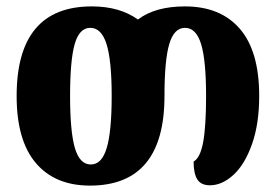

<svg xmlns="http://www.w3.org/2000/svg" viewBox="-20 -570 862 600"><path d="M32 -270Q32 -550 267 -550Q354 -550 411 -509Q465 -550 558 -550Q669 -550 729.5 -480Q790 -410 790 -270Q790 -183 767.5 -119.5Q745 -56 709.5 -23.5Q674 9 636 9Q608 9 596.5 -9.5Q585 -28 585 -65Q606 -77 615 -126.5Q624 -176 624 -270Q624 -381 608.5 -432Q593 -483 558 -483Q524 -483 509 -432.5Q494 -382 494 -270Q494 10 261 10Q152 10 92 -60.5Q32 -131 32 -270ZM329 -270Q329 -381 313 -432Q297 -483 262 -483Q228 -483 213.5 -432.5Q199 -382 199 -270Q199 -159 214 -107.5Q229 -56 264 -56Q298 -56 313.5 -107.5Q329 -159 329 -270Z"/></svg>

Font: Noto Serif Georgian Black Cond
Style: Regular
Weight: 900
Width: 3
Designer: Monotype Design team
Foundry: Monotype Imaging Inc.
Version: Version 1.000